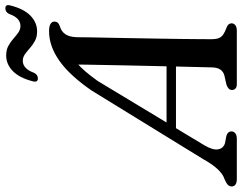

<svg xmlns="http://www.w3.org/2000/svg" viewBox="-144 -800 915 726"><g transform="rotate(-90 314.0 -437.5)"><path d="M126.9 -122.4Q108.2 -90.5 111.9 -70.5Q115.6 -50.4 135.6 -44.6L162.8 -39.5Q171.9 -36.6 175.8 -31.6Q179.7 -26.5 179.7 -20.9Q179.7 -11.2 172.3 -5.6Q164.8 0 151.5 0H0.2Q-14.2 0 -21.3 -5.1Q-28.5 -10.1 -28.5 -19.4Q-28.5 -28 -22.1 -34.2Q-15.6 -40.3 0.2 -47Q18.1 -52.5 36.9 -72.7Q55.7 -92.8 74.2 -126.3L334.2 -549.1Q391.3 -632 446.7 -671Q502.2 -710 558.2 -710Q578.1 -710 586.6 -704.2Q595 -698.5 595 -689.5Q595 -682.5 590.8 -677.5Q586.6 -672.5 577.4 -669.2Q558.3 -664.2 547.5 -648.9Q536.6 -633.6 535.8 -604.4Q535.8 -586 535.2 -553.4Q534.5 -520.8 533.7 -478.9Q532.9 -437 532.1 -390.6Q531.3 -344.2 530.5 -298.2Q529.7 -252.2 529.2 -211.3Q528.6 -170.4 528.5 -139.5Q528.3 -108.5 528.3 -92.7Q528.5 -77.7 532.6 -67.7Q536.7 -57.7 546.5 -51.1Q556.3 -44.4 573.2 -38.4Q588.3 -32.5 588.3 -19.9Q588.3 -11.4 581.3 -5.7Q574.3 0 560.4 0H358.1Q347.1 0 341.6 -5.3Q336.2 -10.5 336.2 -18Q336.2 -25.6 341.6 -30.8Q347.1 -36 356.5 -39.3L390.6 -46.9Q405.9 -51 413.5 -62.5Q421.1 -73.9 421.6 -93Q422.1 -111.4 422.9 -143.9Q423.7 -176.4 424.7 -218.2Q425.7 -260 426.7 -306.8Q427.8 -353.6 428.8 -400.9Q429.8 -448.3 430.6 -491.5Q431.4 -534.8 432 -569.7Q432.7 -604.7 432.7 -626.1L456.1 -618Q447.5 -612.9 435 -602Q422.6 -591.2 406.7 -572.9Q390.8 -554.6 370.3 -526.1ZM165.8 -230.1 178.4 -265.7H460.5L457.1 -230.1ZM557.9 -755.2Q536.9 -755.2 521.9 -763.4Q506.8 -771.6 494.9 -782.2Q482.9 -792.9 471.6 -801.1Q460.2 -809.3 446.4 -809.3Q416.6 -809.3 401 -766.4Q393.9 -752.3 380.1 -752.3Q363 -752.3 369.6 -773.4Q382.4 -822.6 408.1 -847.4Q433.7 -872.1 466.9 -872.1Q487.9 -872.1 503 -863.9Q518 -855.7 529.8 -845.2Q541.6 -834.6 553.1 -826.4Q564.6 -818.2 578.7 -818.2Q608.9 -818.2 623.8 -860.8Q630.6 -875.2 645 -875.2Q662.1 -875.2 655.2 -853.8Q642.4 -804.4 616.7 -779.8Q590.9 -755.2 557.9 -755.2Z"/></g></svg>

Font: Fraunces
Style: Italic
Weight: 900
Italic angle: -16°
Version: Version 1.000;[0bf87f6ff]